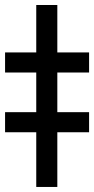

<svg xmlns="http://www.w3.org/2000/svg" viewBox="-67 -741 373 761"><path d="M160.2 -721.2V0H76.7V-721.2ZM-46.9 -453.6V-533.2H286.1V-453.6ZM-46.9 -216.8V-296.4H286.1V-216.8Z"/></svg>

Font: Inter Cardless Tabular Medium
Style: Regular
Weight: 500
Designer: Rasmus Andersson
Foundry: rsms
Version: Version 4.000;git-4fc901f